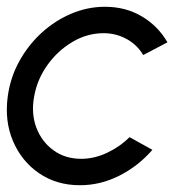

<svg xmlns="http://www.w3.org/2000/svg" viewBox="-28 -534 557 567"><path d="M354.5 -129 422 -91.5Q381 -44 325 -15.5Q269 13 208 13Q139 13 87.2 -22.5Q35.5 -58 10.2 -117.8Q-15 -177.5 -5 -250Q2.5 -305 28.8 -352.8Q55 -400.5 94.5 -436.8Q134 -473 182.2 -493.5Q230.5 -514 282 -514Q343 -514 391 -485.5Q439 -457 466.5 -409L395 -371.5Q376.5 -402.5 345.2 -419.2Q314 -436 278 -436Q229.5 -436 186 -410.2Q142.5 -384.5 112.2 -342.2Q82 -300 73 -250Q63.5 -199.5 79.2 -157.5Q95 -115.5 129.8 -90.2Q164.5 -65 212 -65Q250.5 -65 288.2 -82.8Q326 -100.5 354.5 -129Z"/></svg>

Font: Urbanist
Style: Italic
Weight: 400
Italic angle: -8°
Designer: Corey Hu
Foundry: Corey Hu
Version: Version 1.330; ttfautohint (v1.8.4.7-5d5b)